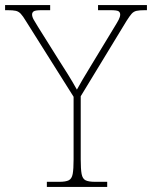

<svg xmlns="http://www.w3.org/2000/svg" viewBox="-31 -734 597 754"><path d="M153 0V-20H202Q227 -20 239 -26Q251 -32 254.5 -51Q258 -70 258 -108V-354L71 -651Q59 -671 50.5 -680Q42 -689 31 -691.5Q20 -694 -2 -694H-11V-714H166V-694H133Q108 -694 101.5 -689.5Q95 -685 95 -677Q95 -668 101.5 -656.5Q108 -645 118 -629L197 -503Q217 -472 236 -441.5Q255 -411 271 -382Q279 -397 292.5 -420Q306 -443 325 -474L419 -629Q429 -645 435 -656.5Q441 -668 441 -677Q441 -685 435 -689.5Q429 -694 403 -694H354V-714H546V-694H538Q517 -694 505.5 -691.5Q494 -689 486 -680Q478 -671 466 -652L286 -356V-108Q286 -70 289.5 -51Q293 -32 305 -26Q317 -20 342 -20H390V0Z"/></svg>

Font: Noto Serif Khmer Thin
Style: Regular
Weight: 250
Version: Version 2.003